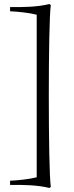

<svg xmlns="http://www.w3.org/2000/svg" viewBox="-20 -724 366 952"><path d="M30 193C91 192 165 193 225 208L232 203C225 155 222 -43 222 -249C222 -455 225 -651 232 -699L225 -704C165 -689 91 -688 30 -689V-668C64 -667 129 -660 162 -651V155C129 164 64 171 30 172Z"/></svg>

Font: Almendra
Style: Regular
Weight: 400
Designer: Ana Sanfelippo
Foundry: Ana Sanfelippo
Version: Version 1.003